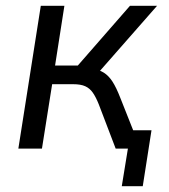

<svg xmlns="http://www.w3.org/2000/svg" viewBox="-20 -510 581 659"><path d="M398 129 419 0H382L392 -63H500L470 129ZM43 0 120 -490H201L169 -285H247L426 -490H519L311 -253L293 -275Q320 -271 336.5 -260.5Q353 -250 366 -230Q379 -210 393 -174L462 0H377L319 -152Q309 -177 298.5 -192Q288 -207 272.5 -214Q257 -221 231 -221H159L124 0Z"/></svg>

Font: Nunito Sans 10pt SemiCondensed
Style: Italic
Weight: 400
Width: 4
Italic angle: -9°
Designer: Vernon Adams
Foundry: Vernon Adams
Version: Version 3.101;gftools[0.9.27]